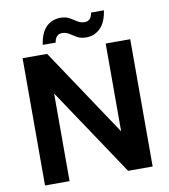

<svg xmlns="http://www.w3.org/2000/svg" viewBox="-94 -960 917 1040"><g transform="rotate(-10 364.5 -440.0)"><path d="M69 0V-700H204L526 -217V-700H661V0H526L204 -482V0ZM428 -751Q399 -751 379 -762.5Q359 -774 341.5 -785.5Q324 -797 303 -797Q267 -797 260 -752H189Q199 -819 230.5 -849.5Q262 -880 309 -880Q338 -880 358 -868.5Q378 -857 395.5 -845.5Q413 -834 434 -834Q471 -834 477 -879H548Q538 -813 506 -782Q474 -751 428 -751Z"/></g></svg>

Font: DM Sans
Style: Bold
Weight: 700
Designer: Colophon Foundry, Jonny Pinhorn
Foundry: Colophon Foundry
Version: Version 4.004; ttfautohint (v1.8.4.7-5d5b)